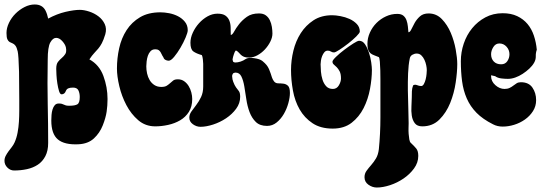

<svg xmlns="http://www.w3.org/2000/svg" viewBox="-53 -566 2424 857"><path d="M32 -246Q30 -319 26 -336.5Q22 -354 16 -362Q10 -370 3 -372.5Q-4 -375 -10 -378.5Q-16 -382 -20 -390.5Q-24 -399 -24 -419Q-24 -441 -13 -464Q-2 -487 16 -505Q34 -523 56.5 -534.5Q79 -546 102 -546Q136 -546 150 -519Q158 -503 162 -483Q201 -504 239 -513Q278 -522 303 -522Q322 -522 345 -514.5Q368 -507 386.5 -493Q405 -479 414.5 -458.5Q424 -438 417 -413Q409 -387 401.5 -373Q394 -359 385.5 -349Q377 -339 367.5 -329Q358 -319 346 -301Q390 -277 408.5 -227Q427 -177 427 -124Q427 -95 423 -67.5Q419 -40 405.5 -6Q392 28 366 52Q340 76 297 78Q235 81 205.5 56.5Q176 32 176 -28Q176 -40 177 -53Q178 -66 181.5 -77.5Q185 -89 191.5 -96.5Q198 -104 209 -104Q218 -104 223 -102.5Q228 -101 232 -99Q236 -97 241 -95.5Q246 -94 256 -94Q282 -94 292.5 -100.5Q303 -107 303 -133Q303 -150 297 -162.5Q291 -175 273 -175Q259 -175 251.5 -171.5Q244 -168 241 -160Q238 -152 233 -148.5Q228 -145 222 -145Q215 -145 210.5 -159.5Q206 -174 203 -193.5Q200 -213 199 -231.5Q198 -250 198 -259Q198 -280 206 -290Q214 -300 223 -307.5Q232 -315 238.5 -325Q245 -335 241 -355Q238 -368 225 -382.5Q212 -397 197.5 -397Q183 -397 171.5 -376.5Q160 -356 160 -299L159 -195Q159 -151 160 -102.5Q161 -54 161.5 -13.5Q162 27 162 72Q162 107 149.5 131Q137 155 116 169Q95 183 67.5 189Q40 195 10 195Q-7 195 -20 182Q-33 169 -33 152Q-33 140 -27.5 129.5Q-22 119 -15 109.5Q-8 100 -0.5 90.5Q7 81 12 70Q21 50 25.5 26Q30 2 31.5 -23Q33 -48 33 -72.5Q33 -97 33 -119Q33 -153 32 -246Z M663 -511Q681 -511 702 -507Q723 -503 741.5 -493.5Q760 -484 772.5 -468.5Q785 -453 785 -431Q785 -421 775.5 -398.5Q766 -376 752.5 -353Q739 -330 724.5 -312.5Q710 -295 700 -295Q692 -295 685 -299Q678 -303 676 -311Q672 -316 669.5 -322Q667 -328 663.5 -333.5Q660 -339 655 -342.5Q650 -346 640 -346Q627 -346 619 -337.5Q611 -329 607 -317Q603 -305 601.5 -292Q600 -279 600 -270Q600 -254 603.5 -238Q607 -222 615 -208.5Q623 -195 636 -186.5Q649 -178 667 -178Q683 -178 691.5 -183.5Q700 -189 706.5 -195Q713 -201 720 -206.5Q727 -212 741 -212Q757 -212 769 -203.5Q781 -195 789 -182Q797 -169 801 -153.5Q805 -138 805 -124Q805 -90 790 -66.5Q775 -43 751 -29Q727 -15 697.5 -8.5Q668 -2 640 -2Q596 -2 564 -29.5Q532 -57 511 -97Q490 -137 479.5 -181.5Q469 -226 469 -260Q469 -306 479 -351Q489 -396 512 -431.5Q535 -467 572 -489Q609 -511 663 -511Z M985 -301Q986 -294 988 -290Q990 -289 992 -288Q994 -287 997 -287Q1008 -287 1020.5 -291Q1033 -295 1043.5 -302.5Q1054 -310 1080.5 -306.5Q1107 -303 1118.5 -293.5Q1130 -284 1136.5 -276Q1143 -268 1147.5 -258Q1152 -248 1155 -238.5Q1158 -229 1161 -220Q1164 -211 1170 -203Q1177 -194 1189 -194Q1201 -194 1212.5 -192.5Q1224 -191 1232.5 -183Q1241 -175 1241 -151Q1241 -131 1234 -105.5Q1227 -80 1214 -57.5Q1201 -35 1182 -19.5Q1163 -4 1139 -4Q1107 -4 1089 -21.5Q1071 -39 1061 -65.5Q1051 -92 1046.5 -123Q1042 -154 1037.5 -180.5Q1033 -207 1024.5 -224.5Q1016 -242 998 -242Q996 -242 993 -241Q990 -240 988 -239Q985 -235 984 -231.5Q983 -228 983 -227Q984 -210 988 -201Q994 -185 1000.5 -176Q1007 -167 1013 -159.5Q1019 -152 1019 -134Q1019 -105 1001 -80.5Q983 -56 956 -38Q929 -20 898 -10Q867 0 842 0Q824 0 808 -11.5Q792 -23 792 -41Q792 -55 801.5 -68.5Q811 -82 823 -97.5Q835 -113 844.5 -133Q854 -153 854 -180V-281Q854 -288 852.5 -301Q851 -314 848 -320Q823 -327 810 -336.5Q797 -346 797 -375Q797 -397 807.5 -420Q818 -443 835 -462Q852 -481 873.5 -493Q895 -505 918 -505Q941 -505 953 -496.5Q965 -488 970.5 -474.5Q976 -461 976.5 -444Q977 -427 977 -410Q984 -410 992 -425Q1000 -440 1014 -458Q1028 -476 1049 -491Q1070 -506 1103 -506Q1122 -506 1133.5 -497.5Q1145 -489 1151.5 -475.5Q1158 -462 1160.5 -446Q1163 -430 1163 -416Q1163 -399 1153.5 -380Q1144 -361 1129 -345Q1114 -329 1095.5 -319Q1077 -309 1059 -309Q1044 -309 1036 -312.5Q1028 -316 1022.5 -321Q1017 -326 1012.5 -331.5Q1008 -337 1000 -341Q994 -335 991 -324Q987 -313 985 -301Z M1430 -498Q1445 -498 1466.5 -494Q1488 -490 1507 -481.5Q1526 -473 1539.5 -459Q1553 -445 1553 -425Q1553 -419 1537.5 -403.5Q1522 -388 1501.5 -372Q1481 -356 1462.5 -344Q1444 -332 1438 -332Q1430 -332 1424 -336Q1418 -340 1410 -340Q1401 -340 1395 -333Q1389 -326 1385 -316Q1381 -306 1379.5 -295.5Q1378 -285 1378 -279Q1378 -265 1379.5 -246.5Q1381 -228 1386.5 -210.5Q1392 -193 1403 -181Q1414 -169 1433 -169Q1450 -169 1459.5 -185Q1469 -201 1469 -216Q1469 -236 1463 -247.5Q1457 -259 1450 -266Q1443 -273 1437 -278Q1431 -283 1431 -291Q1431 -297 1447 -312.5Q1463 -328 1483.5 -343.5Q1504 -359 1523.5 -371.5Q1543 -384 1550 -384Q1566 -384 1576.5 -368Q1587 -352 1594 -330.5Q1601 -309 1604 -287.5Q1607 -266 1607 -254Q1607 -215 1598.5 -169Q1590 -123 1570 -83.5Q1550 -44 1516.5 -18Q1483 8 1432 8Q1378 8 1342 -16Q1306 -40 1284.5 -77.5Q1263 -115 1254.5 -162Q1246 -209 1246 -254Q1246 -296 1256.5 -339.5Q1267 -383 1289.5 -418Q1312 -453 1346.5 -475.5Q1381 -498 1430 -498Z M1860 -506Q1895 -506 1919.5 -480.5Q1944 -455 1959 -419.5Q1974 -384 1981 -345.5Q1988 -307 1988 -280Q1988 -245 1981 -197.5Q1974 -150 1956.5 -106.5Q1939 -63 1908.5 -32.5Q1878 -2 1832 -2Q1809 -2 1798.5 -16Q1788 -30 1785 -50Q1782 -70 1783.5 -92Q1785 -114 1785 -131Q1785 -145 1785.5 -158.5Q1786 -172 1791 -185Q1799 -190 1808.5 -186Q1818 -182 1827 -182Q1834 -182 1839 -191Q1844 -200 1847 -212Q1850 -224 1851 -236Q1852 -248 1852 -253Q1852 -262 1849.5 -274.5Q1847 -287 1841.5 -299Q1836 -311 1827.5 -319Q1819 -327 1807 -327Q1797 -327 1787.5 -321.5Q1778 -316 1776 -305Q1770 -276 1768.5 -238.5Q1767 -201 1767.5 -162Q1768 -123 1769.5 -84.5Q1771 -46 1771 -16Q1771 -8 1770.5 5Q1770 18 1771 31.5Q1772 45 1774 56.5Q1776 68 1781 72Q1796 86 1805 97Q1814 108 1814 130Q1814 160 1795 186Q1776 212 1748 231Q1720 250 1688 260.5Q1656 271 1629 271Q1609 271 1591.5 258.5Q1574 246 1574 225Q1574 209 1583 196.5Q1592 184 1603.5 171Q1615 158 1625 141.5Q1635 125 1638 100Q1645 30 1645 -42Q1645 -114 1645 -185Q1645 -192 1645 -211.5Q1645 -231 1644.5 -252Q1644 -273 1642.5 -290.5Q1641 -308 1638 -311Q1626 -316 1616.5 -319.5Q1607 -323 1600.5 -328.5Q1594 -334 1590.5 -343.5Q1587 -353 1587 -370Q1587 -396 1598 -420.5Q1609 -445 1627.5 -463.5Q1646 -482 1670 -493Q1694 -504 1720 -504Q1738 -504 1747.5 -496Q1757 -488 1761.5 -475.5Q1766 -463 1767.5 -448.5Q1769 -434 1770 -422Q1777 -422 1783 -435Q1789 -448 1798 -464Q1807 -480 1821.5 -493Q1836 -506 1860 -506Z M2191 -507Q2228 -507 2255.5 -494Q2283 -481 2301.5 -459Q2320 -437 2330 -407Q2340 -377 2343 -344Q2338 -330 2338.5 -315Q2339 -300 2331 -286Q2323 -272 2309.5 -259.5Q2296 -247 2280 -236.5Q2264 -226 2247 -220Q2230 -214 2214 -214Q2200 -214 2184 -216Q2168 -218 2157 -226L2139 -230V-226Q2139 -203 2158 -186Q2177 -169 2199 -169Q2212 -169 2221.5 -173.5Q2231 -178 2238.5 -184Q2246 -190 2253.5 -194.5Q2261 -199 2272 -199Q2307 -199 2323.5 -175Q2340 -151 2340 -119Q2340 -92 2326 -70Q2312 -48 2290 -32.5Q2268 -17 2242 -9Q2216 -1 2191 -1Q2167 -1 2148 -11Q2102 -34 2074 -62.5Q2046 -91 2030.5 -126.5Q2015 -162 2009.5 -203.5Q2004 -245 2004 -293Q2004 -333 2017 -371.5Q2030 -410 2054.5 -440Q2079 -470 2113.5 -488.5Q2148 -507 2191 -507ZM2139 -324Q2139 -304 2151 -291.5Q2163 -279 2184 -279Q2202 -279 2211.5 -293Q2221 -307 2221 -324Q2221 -343 2208 -357.5Q2195 -372 2176 -372Q2159 -372 2149 -356Q2139 -340 2139 -324Z"/></svg>

Font: r_Neptun CAT
Style: Regular
Weight: 400
Foundry: Peter Wiegel, CAT-Fonts
Version: Version 1.000;June 8, 2024;FontCreator 14.0.0.2814 32-bit